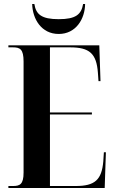

<svg xmlns="http://www.w3.org/2000/svg" viewBox="-20 -941 575 961"><path d="M274 -771C360 -771 405 -846 406 -921H396C387 -869 360 -845 274 -845C188 -845 160 -869 152 -921H141C143 -846 187 -771 274 -771ZM22 0H504L510 -179H500L497 -133C489 -41 455 -10 359 -10H230V-368H440V-378H230V-704H331C428 -704 463 -673 470 -577L473 -535H483L477 -714H22V-704H45C80 -704 98 -695 98 -633V-77C98 -18 79 -10 45 -10H22Z"/></svg>

Font: Noto Serif Display ExtraCondensed
Style: Bold
Weight: 700
Width: 2
Designer: Monotype Design Team
Foundry: Monotype Imaging Inc.
Version: Version 2.009